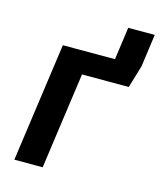

<svg xmlns="http://www.w3.org/2000/svg" viewBox="-103 -750 690 825"><g transform="rotate(15 241.5 -337.0)"><path d="M365 -674 345 -529H113L39 0H165L225 -429H433L463 -529L483 -674Z"/></g></svg>

Font: Fira Sans Medium
Style: Italic
Weight: 500
Italic angle: -8°
Designer: bBox Type GmbH & Carrois Corporate GbR & Edenspiekermann AG
Foundry: bBox Type GmbH & Carrois Corporate GbR & Edenspiekermann AG
Version: Version 4.301;PS 004.301;hotconv 1.0.88;makeotf.lib2.5.64775